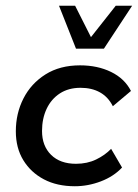

<svg xmlns="http://www.w3.org/2000/svg" viewBox="-20 -636 479 667"><path d="M240 11Q178 11 132.5 -13Q87 -37 61 -79.5Q35 -122 35 -180Q35 -242 61.5 -294Q88 -346 138 -377.5Q188 -409 258 -409Q319 -409 366 -386Q413 -363 435 -320L372 -267Q356 -299 327.5 -315Q299 -331 260 -331Q218 -331 188 -311.5Q158 -292 142 -258Q126 -224 126 -181Q126 -129 157.5 -98Q189 -67 244 -67Q283 -67 314 -82Q345 -97 366 -119L404 -54Q375 -23 330.5 -6Q286 11 240 11ZM244 -467 185 -616H241L296 -507L382 -616H439L341 -467Z"/></svg>

Font: Rokkitt SemiBold Medium
Style: Italic
Weight: 500
Italic angle: -9°
Version: Version 3.103